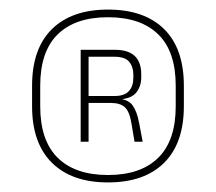

<svg xmlns="http://www.w3.org/2000/svg" viewBox="-20 -667 451 401"><path d="M205.5 -286Q130 -286 88.5 -327Q47 -368 47 -445V-488Q47 -565.5 88.5 -606.2Q130 -647 205.5 -647Q281.5 -647 322.8 -606.2Q364 -565.5 364 -488V-445Q364 -368 322.8 -327Q281.5 -286 205.5 -286ZM205.5 -301.5Q274 -301.5 310.5 -337.5Q347 -373.5 347 -445V-488Q347 -559.5 310.5 -595.2Q274 -631 205.5 -631Q137 -631 100.5 -595.2Q64 -559.5 64 -488V-445Q64 -373.5 100.5 -337.5Q137 -301.5 205.5 -301.5ZM278 -371H261L254.5 -409.5Q250.5 -434 240.8 -443Q231 -452 211.5 -452H160V-466.5H219.5Q240 -466.5 249.2 -476.8Q258.5 -487 258.5 -504.5V-511Q258.5 -527.5 249.8 -538Q241 -548.5 219 -548.5H159V-563H219.5Q248 -563 261.5 -550Q275 -537 275 -512V-505.5Q275 -487 264.8 -474Q254.5 -461 230 -459.5L228 -457.5L223.5 -461.5Q247.5 -460 256.8 -447.2Q266 -434.5 270.5 -410.5ZM165 -371H148.5V-563H165V-462V-456Z"/></svg>

Font: Anek Devanagari Thin
Style: Regular
Weight: 250
Designer: Kailash Malviya (Devanagari) & Yesha Goshar (Latin)
Foundry: Ek Type
Version: Version 1.003